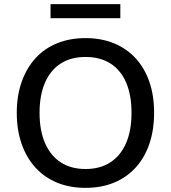

<svg xmlns="http://www.w3.org/2000/svg" viewBox="-20 -898 825 927"><path d="M393 9Q317 9 256 -16Q195 -41 151.5 -88.5Q108 -136 84.5 -203Q61 -270 61 -353Q61 -436 84.5 -502.5Q108 -569 151 -616.5Q194 -664 255.5 -689Q317 -714 393 -714Q469 -714 530 -689Q591 -664 634.5 -617Q678 -570 701 -503.5Q724 -437 724 -354Q724 -270 701 -203Q678 -136 634.5 -88.5Q591 -41 530 -16Q469 9 393 9ZM393 -82Q463 -82 512.5 -114Q562 -146 588.5 -206.5Q615 -267 615 -353Q615 -439 589 -499.5Q563 -560 513 -591.5Q463 -623 393 -623Q323 -623 273.5 -591.5Q224 -560 197.5 -499.5Q171 -439 171 -353Q171 -268 197.5 -207Q224 -146 273.5 -114Q323 -82 393 -82ZM224 -810V-878H561V-810Z"/></svg>

Font: Nunito Sans 11pt SemiBold
Style: Regular
Weight: 600
Version: Version 3.101;gftools[0.9.27]